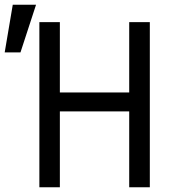

<svg xmlns="http://www.w3.org/2000/svg" viewBox="-101 -794 721 814"><path d="M65.9 0V-700.2H152.8V-401.9H446.8V-700.2H534.2V0H446.8V-321.8H152.8V0ZM51.8 -773.9 -14.2 -571.8H-81.1L-46.9 -773.9Z"/></svg>

Font: CommitMono
Style: Regular
Weight: 400
Monospace: yes
Designer: Eigil Nikolajsen
Foundry: Eigil Nikolajsen
Version: Version 1.143